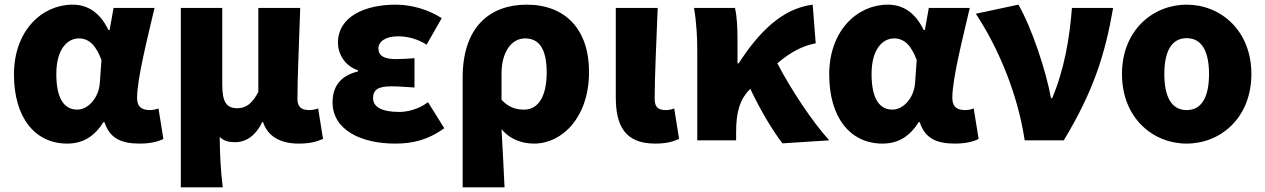

<svg xmlns="http://www.w3.org/2000/svg" viewBox="-20 -603 5436 825"><path d="M269 14C335 14 386 -16 424 -78H429C451 -10 499 14 580 14C627 14 661 5 682 -6L661 -137C648 -132 635 -130 624 -130C592 -130 569 -142 569 -182C569 -265 614 -440 644 -569H468L451 -474H446C409 -551 355 -583 292 -583C160 -583 40 -471 40 -283C40 -98 130 14 269 14ZM312 -132C257 -132 222 -177 222 -285C222 -394 271 -438 319 -438C365 -438 394 -404 416 -345L409 -248C405 -183 359 -132 312 -132Z M757 202H937C928 124 925 66 924 -15C942 4 965 8 991 8C1039 8 1081 -23 1107 -79H1110C1130 -18 1183 14 1264 14C1314 14 1342 5 1368 -6L1347 -137C1334 -132 1320 -130 1310 -130C1277 -130 1258 -141 1258 -179C1258 -269 1266 -439 1270 -569H1090V-208C1064 -158 1037 -138 1000 -138C955 -138 935 -162 935 -239V-569H757Z M1678 14C1749 14 1815 1 1889 -52L1819 -164C1777 -132 1728 -122 1696 -122C1622 -122 1583 -143 1583 -181C1583 -219 1607 -232 1662 -232C1693 -232 1728 -229 1761 -227V-353C1735 -351 1704 -349 1680 -349C1632 -349 1606 -363 1606 -394C1606 -426 1639 -447 1690 -447C1732 -447 1776 -435 1813 -411L1878 -525C1821 -562 1748 -583 1680 -583C1550 -583 1432 -533 1432 -419C1432 -374 1460 -320 1518 -301V-296C1450 -279 1409 -239 1409 -163C1409 -45 1531 14 1678 14Z M1968 202H2148C2144 120 2140 38 2135 -48C2174 -1 2228 14 2275 14C2395 14 2511 -98 2511 -294C2511 -477 2409 -583 2243 -583C2085 -583 1968 -487 1968 -270ZM2233 -132C2200 -132 2168 -139 2135 -174V-287C2135 -378 2177 -438 2236 -438C2298 -438 2329 -391 2329 -291C2329 -177 2285 -132 2233 -132Z M2795 14C2845 14 2873 5 2898 -6L2877 -137C2866 -132 2851 -130 2842 -130C2809 -130 2793 -141 2793 -179C2793 -269 2801 -439 2806 -569H2626V-185C2626 -66 2663 14 2795 14Z M3342 13 3543 0C3468 -83 3378 -220 3320 -331C3381 -382 3427 -405 3485 -417L3472 -583C3337 -566 3237 -459 3154 -331H3149V-427C3149 -481 3147 -532 3138 -569H2962C2973 -508 2976 -437 2976 -392V0H3143V-35C3143 -122 3159 -176 3202 -219L3204 -221C3254 -117 3301 -41 3342 13Z M3772 14C3838 14 3889 -16 3927 -78H3932C3954 -10 4002 14 4083 14C4130 14 4164 5 4185 -6L4164 -137C4151 -132 4138 -130 4127 -130C4095 -130 4072 -142 4072 -182C4072 -265 4117 -440 4147 -569H3971L3954 -474H3949C3912 -551 3858 -583 3795 -583C3663 -583 3543 -471 3543 -283C3543 -98 3633 14 3772 14ZM3815 -132C3760 -132 3725 -177 3725 -285C3725 -394 3774 -438 3822 -438C3868 -438 3897 -404 3919 -345L3912 -248C3908 -183 3862 -132 3815 -132Z M4383 0H4551C4678 -211 4728 -367 4763 -569H4586C4576 -441 4554 -307 4501 -181H4496C4475 -298 4414 -482 4356 -583L4173 -544C4264 -406 4351 -211 4383 0Z M5079 14C5224 14 5357 -96 5357 -285C5357 -473 5224 -583 5079 -583C4934 -583 4801 -473 4801 -285C4801 -96 4934 14 5079 14ZM5079 -130C5012 -130 4983 -190 4983 -285C4983 -379 5012 -439 5079 -439C5146 -439 5175 -379 5175 -285C5175 -190 5146 -130 5079 -130Z"/></svg>

Font: Noto Sans HK Black
Style: Regular
Weight: 900
Designer: Ryoko NISHIZUKA 西塚涼子 (kana, bopomofo & ideographs); Paul D. Hunt (Latin, Greek & Cyrillic); Sandoll Communications 산돌커뮤니
Foundry: Adobe
Version: Version 2.004;hotconv 1.0.118;makeotfexe 2.5.65603